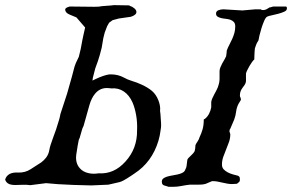

<svg xmlns="http://www.w3.org/2000/svg" viewBox="-58 -701 1158 742"><path d="M377 -623 363.8 -613.3 356 -599.6 346.7 -575.2 341.3 -553.7 335 -516.6 327.6 -488.3 320.3 -464.8 310.1 -436.5 300.8 -400.4 299.3 -389.6 312.5 -396Q325.7 -402.3 339.8 -407.2Q361.8 -414.6 372.1 -413.6Q399.4 -413.1 421.4 -400.9Q434.1 -393.6 451.7 -388.2Q470.2 -382.8 489.3 -374Q513.7 -362.8 529.3 -349.6Q545.4 -335.9 554.2 -313Q561 -295.4 561 -280.3Q561 -280.3 560.5 -272.5Q561.5 -268.6 562 -261.2Q565.9 -215.8 564 -207Q563 -204.1 561.5 -190.4Q560.5 -184.1 559.1 -176.3Q557.6 -168 554.2 -156.7Q529.3 -74.2 461.4 -30.3Q456.1 -26.9 449.2 -22Q431.6 -10.3 419.9 -3.9Q409.7 1.5 403.3 2.9Q403.3 2.9 360.8 12.7L294.4 15.6L226.1 13.7L165.5 10.7L120.1 6.8L59.1 14.6Q47.9 12.7 28.8 13.2Q17.1 13.2 10.3 13.7Q-10.7 15.1 -22.5 10.3Q-34.2 5.4 -38.1 -6.8Q-34.2 -21.5 -20.5 -28.8Q-8.3 -35.2 10.7 -34.2Q38.6 -32.7 61 -47.4Q64.9 -50.3 75.2 -56.6Q94.7 -68.8 101.1 -73.2Q111.8 -81.1 120.1 -91.8Q129.9 -104.5 132.8 -122.1Q135.3 -137.2 146.5 -167Q151.9 -181.2 158.7 -200.7Q173.8 -246.1 175.3 -259.8Q175.3 -259.8 201.2 -338.9L219.7 -404.3L230 -443.4L235.4 -458L246.6 -481.4L253.9 -511.7L260.3 -545.9L264.6 -566.4L271 -594.7L237.3 -633.8Q211.4 -644.5 211.4 -644.5Q194.3 -651.4 193.8 -664.1Q193.8 -666.5 196.8 -669.4Q197.3 -669.9 197.3 -669.9Q198.2 -670.9 201.2 -672.4Q203.6 -673.3 204.1 -673.3Q210 -675.8 210.9 -675.8Q210.9 -675.8 305.7 -674.8L323.7 -675.3Q331.1 -677.2 355 -678.7Q373.5 -679.7 382.3 -681.2L440.9 -680.2Q441.4 -679.7 445.3 -677.7Q447.8 -676.8 448.7 -676.3Q450.2 -675.8 452.6 -674.8Q456.1 -672.9 457.5 -671.4Q458.5 -670.9 459.5 -669.9Q463.4 -667.5 464.8 -665Q465.3 -664.6 465.8 -664.1Q468.3 -660.6 468.8 -657.7Q469.2 -656.2 469.2 -654.8Q469.2 -643.1 447.8 -636.2L400.9 -629.4ZM265.1 -214.8 260.3 -204.1 252.9 -178.7Q249 -163.6 247.8 -163.6Q246.6 -163.6 242.2 -138.2Q237.8 -113.8 236.8 -104Q232.4 -70.8 250.5 -50.8Q262.7 -36.6 284.7 -31.7Q302.7 -27.8 323.2 -31.2Q382.8 -27.3 427.2 -77.1Q472.7 -127.4 471.7 -197.3Q473.1 -227.1 468.3 -254.9Q463.4 -283.7 454.1 -305.2Q441.4 -333.5 420.9 -347.2Q399.9 -361.8 372.1 -359.4Q361.3 -360.8 353 -360.8Q326.2 -359.9 308.6 -337.9Q295.4 -321.8 287.6 -294.9Q287.6 -294.9 265.1 -214.8ZM729.5 -239.3Q730 -239.7 731 -240.2Q731.9 -240.7 732.4 -241Q732.9 -241.2 733.9 -241.7Q743.7 -249.5 749.8 -261.2Q755.9 -272.9 758.3 -286.1V-306.6Q759.3 -313.5 762.5 -321Q765.6 -328.6 769.8 -335.9Q773.9 -343.3 777.6 -350.3Q781.2 -357.4 783.7 -363.3Q787.6 -374.5 789.1 -382.3Q790.5 -390.1 790.5 -397V-425.8Q790.5 -432.6 793.5 -440.2Q796.4 -447.8 800.5 -455.3Q804.7 -462.9 809.1 -470.2Q813.5 -477.5 815.9 -483.4Q815.9 -483.9 816.4 -487.3Q816.9 -490.7 817.4 -494.6Q817.9 -498.5 818.1 -502Q818.4 -505.4 818.4 -505.9Q823.2 -518.6 829.1 -529.5Q835 -540.5 839.8 -551.5Q844.7 -562.5 847.9 -574Q851.1 -585.4 851.1 -599.1Q851.1 -610.4 845.5 -616.2Q839.8 -622.1 831.8 -624.8Q823.7 -627.4 814 -628.4Q804.2 -629.4 796.1 -631.3Q788.1 -633.3 782.5 -637Q776.9 -640.6 776.9 -648.9Q776.9 -657.7 786.1 -661.4Q795.4 -665 805.7 -665L878.4 -660.6L928.7 -665H949.2Q952.6 -662.6 954.1 -662.4Q955.6 -662.1 959.5 -662.1Q966.3 -662.1 972.4 -665.5Q978.5 -668.9 983.9 -672.4Q987.3 -672.4 991.9 -674.1Q996.6 -675.8 997.6 -675.8H1047.9Q1050.3 -673.8 1050.5 -672.1Q1050.8 -670.4 1050.8 -668Q1050.8 -660.6 1040.8 -656Q1030.8 -651.4 1017.8 -647.9Q1004.9 -644.5 992.2 -641.8Q979.5 -639.2 974.6 -636.7Q968.8 -633.8 963.1 -620.8Q957.5 -607.9 952.6 -592.5Q947.8 -577.1 944.6 -563.5Q941.4 -549.8 940.9 -544.9Q939.9 -543.5 936.5 -537.8Q933.1 -532.2 933.1 -531.2Q932.6 -529.8 931.6 -527.1Q930.7 -524.4 929.7 -521.7Q928.7 -519 928 -516.8Q927.2 -514.6 927.2 -514.6Q926.8 -512.2 926.3 -506.3Q925.8 -500.5 925.5 -493.7Q925.3 -486.8 925 -480.5Q924.8 -474.1 924.8 -471.2Q921.4 -468.8 916.3 -461.7Q911.1 -454.6 906 -445.8Q900.9 -437 897 -428.7Q893.1 -420.4 892.6 -416.5V-386.2Q891.1 -377.9 887.2 -372.6Q883.3 -367.2 879.2 -361.6Q875 -356 872.1 -349.1Q869.1 -342.3 869.1 -331.1Q869.1 -328.1 871.1 -324.5Q873 -320.8 873 -314.9L863.8 -299.8Q856.4 -285.6 854.5 -269.5Q852.5 -253.4 847.2 -239.3L832 -203.6Q830.6 -202.6 829.6 -199.2Q828.6 -195.8 828.6 -193.4L832 -182.6Q832 -166.5 826.9 -152.1Q821.8 -137.7 815.9 -123.5Q810.1 -109.4 804.9 -95Q799.8 -80.6 799.8 -64.9Q799.8 -53.7 806.4 -46.6Q813 -39.6 822.5 -34.7Q832 -29.8 842.5 -26.9Q853 -23.9 861.3 -22Q866.7 -19.5 867.9 -16.4Q869.1 -13.2 869.1 -6.8Q869.1 -1 866.7 1.7Q864.3 4.4 858.9 8.3L856.9 9.3L838.4 10.3Q829.6 10.3 821.3 8.8Q813 7.3 802.2 4.9Q792 2.4 782.7 0.7Q773.4 -1 762.7 -1Q762.2 -1 761.2 -0.7Q760.3 -0.5 757.6 0.7Q754.9 2 750 3.9Q745.1 5.9 737.3 9.3Q729 11.7 721.7 12.2Q714.4 12.7 707.5 12.7H675.3Q658.2 14.6 642.6 17.8Q627 21 610.4 21H593.8Q589.4 19 584.7 18.1Q580.1 17.1 576.2 15.6Q572.3 14.2 569.8 11Q567.4 7.8 567.4 1Q567.4 -6.8 573 -11.2Q578.6 -15.6 587.4 -18.3Q596.2 -21 606.7 -22.7Q617.2 -24.4 627.2 -26.6Q637.2 -28.8 645 -32.2Q652.8 -35.6 656.2 -41.5Q662.6 -52.7 663.3 -62Q664.1 -71.3 666 -83.5Q666 -84.5 667.5 -86.7Q668.9 -88.9 669.4 -89.4Q670.4 -90.3 673.8 -93.8Q677.2 -97.2 680.9 -100.8Q684.6 -104.5 687.7 -107.7Q690.9 -110.8 691.4 -112.3Q693.4 -114.3 694.6 -118.4Q695.8 -122.6 696.3 -127Q696.8 -131.3 697 -135Q697.3 -138.7 697.3 -140.1Q699.7 -146 705.6 -154.5Q711.4 -163.1 712.9 -169.9Q720.2 -185.1 724.9 -201.2Q729.5 -217.3 729.5 -239.3Z"/></svg>

Font: IM FELL English
Style: Italic
Weight: 400
Italic angle: -18°
Designer: Igino Marini
Foundry: Igino Marini
Version: 3.00